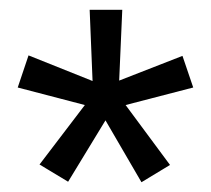

<svg xmlns="http://www.w3.org/2000/svg" viewBox="-20 -708 429 391"><path d="M222.7 -543.9 229 -688H162.6L168.5 -543L38.1 -595.2L16.1 -529.8L152.8 -494.1L60.5 -373L118.7 -337.9L194.8 -462.9L268.1 -336.9L326.2 -372.1L235.8 -494.1L373.5 -529.8L351.6 -594.2Z"/></svg>

Font: Arimo
Style: Regular
Weight: 400
Designer: Steve Matteson
Foundry: Monotype Imaging Inc.
Version: Version 1.32